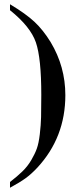

<svg xmlns="http://www.w3.org/2000/svg" viewBox="-20 -714 373 902"><path d="M27 -666V-694Q102 -649 142.5 -611Q183 -573 218 -516Q287 -401 287 -267Q287 -69 156 73Q127 104 100 123.5Q73 143 27 168V141Q62 114 86 90.5Q110 67 127 38Q144 9 153 -16Q162 -41 167 -83.5Q172 -126 173 -164Q174 -202 174 -268Q174 -441 148.5 -515Q123 -589 27 -666Z"/></svg>

Font: STIX MathJax Main
Style: Bold
Weight: 700
Designer: MicroPress Inc., with final additions and corrections provided by Coen Hoffman, Elsevier (retired)
Version: Version 1.1.1